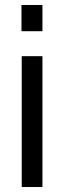

<svg xmlns="http://www.w3.org/2000/svg" viewBox="-20 -749 262 769"><path d="M150 -524V0H67V-524ZM150 -729V-624H66V-729Z"/></svg>

Font: SolaimanLipi Normal
Style: Regular
Weight: 400
Designer: Solaiman Karim
Foundry: Ekushey
Version: Designed by Solaiman Karim | Developed Version 2.002 : Al Ma